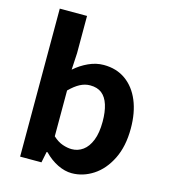

<svg xmlns="http://www.w3.org/2000/svg" viewBox="-119 -892 881 1000"><g transform="rotate(15 322.0 -392.0)"><path d="M360 14Q323 14 284 -5Q245 -24 211 -59H206L194 0H79V-798H226V-597L221 -507Q255 -537 295.5 -555.5Q336 -574 377 -574Q446 -574 495.5 -538.5Q545 -503 571.5 -439.5Q598 -376 598 -290Q598 -194 564 -125.5Q530 -57 475.5 -21.5Q421 14 360 14ZM328 -107Q361 -107 388 -126.5Q415 -146 431 -186Q447 -226 447 -287Q447 -340 435 -377.5Q423 -415 399 -434Q375 -453 336 -453Q308 -453 281.5 -439Q255 -425 226 -396V-149Q252 -125 278.5 -116Q305 -107 328 -107Z"/></g></svg>

Font: Noto Sans SC Thin
Style: Bold
Weight: 700
Version: Version 2.004-H2;hotconv 1.0.118;makeotfexe 2.5.65603